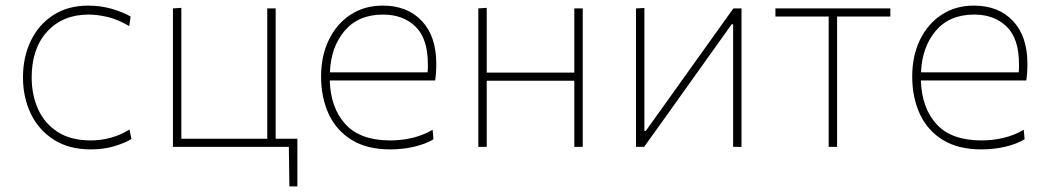

<svg xmlns="http://www.w3.org/2000/svg" viewBox="-20 -524 3740 685"><path d="M304 9Q226.5 9 172.5 -25.2Q118.5 -59.5 90.2 -117.8Q62 -176 62 -248Q62 -320.5 90 -378.5Q118 -436.5 170.2 -470.2Q222.5 -504 295 -504Q338 -504 377.8 -492.8Q417.5 -481.5 446 -465L441 -431Q400 -455 363.5 -463.5Q327 -472 296 -472Q204 -472 148.5 -411.5Q93 -351 93 -248Q93 -185 116.2 -134Q139.5 -83 186.2 -53Q233 -23 304 -23Q339.5 -23 374.8 -32.5Q410 -42 442 -62L449 -28Q426 -14 388.2 -2.5Q350.5 9 304 9Z M1012.5 141 1010.5 0H597V-494L627 -496V-29H933.5V-494H963.5V-29H1041V141Z M1372.5 9Q1289.5 9 1234.8 -24.8Q1180 -58.5 1152.8 -117.2Q1125.5 -176 1125.5 -251Q1125.5 -324.5 1153.2 -381.8Q1181 -439 1230.5 -471.5Q1280 -504 1345.5 -504Q1433.5 -504 1485 -449.2Q1536.5 -394.5 1536.5 -297Q1536.5 -262.5 1532.5 -237H1156.5Q1159.5 -138.5 1212.5 -80.8Q1265.5 -23 1372.5 -23Q1412.5 -23 1450.8 -32Q1489 -41 1523.5 -61L1526.5 -27Q1498 -10 1457.5 -0.5Q1417 9 1372.5 9ZM1346.5 -472Q1258.5 -472 1209.5 -414Q1160.5 -356 1157 -266H1505.5Q1506.5 -273.5 1506.5 -281Q1506.5 -288 1506.5 -295Q1506.5 -386 1462.5 -429Q1418.5 -472 1346.5 -472Z M1686.5 0V-494L1716.5 -496V-265H2029V-494H2059V0H2029V-236H1716.5V0Z M2249 0V-494L2279 -495.5V-57H2284L2421 -248.5Q2464.5 -309.5 2508.8 -371.5Q2553 -433.5 2596.5 -494H2625.5V0H2595.5V-437.5H2590.5L2454.5 -247Q2410.5 -185 2366.5 -123.5Q2322 -61.5 2278 0Z M2936.5 0V-465H2746.5V-494H3156.5V-465H2966.5V0Z M3481.5 9Q3398.5 9 3343.8 -24.8Q3289 -58.5 3261.8 -117.2Q3234.5 -176 3234.5 -251Q3234.5 -324.5 3262.2 -381.8Q3290 -439 3339.5 -471.5Q3389 -504 3454.5 -504Q3542.5 -504 3594 -449.2Q3645.5 -394.5 3645.5 -297Q3645.5 -262.5 3641.5 -237H3265.5Q3268.5 -138.5 3321.5 -80.8Q3374.5 -23 3481.5 -23Q3521.5 -23 3559.8 -32Q3598 -41 3632.5 -61L3635.5 -27Q3607 -10 3566.5 -0.5Q3526 9 3481.5 9ZM3455.5 -472Q3367.5 -472 3318.5 -414Q3269.5 -356 3266 -266H3614.5Q3615.5 -273.5 3615.5 -281Q3615.5 -288 3615.5 -295Q3615.5 -386 3571.5 -429Q3527.5 -472 3455.5 -472Z"/></svg>

Font: Heraclito Thin
Style: Regular
Weight: 100
Designer: Kostas Bartsokas (font) & Cristiano Sobral (main changes)
Foundry: Kostas Bartsokas (font) & Cristiano Sobral (main changes)
Version: Version 1.00;July 8, 2020;FontCreator 13.0.0.2655 64-bit